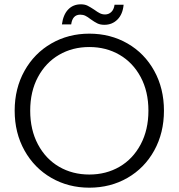

<svg xmlns="http://www.w3.org/2000/svg" viewBox="-20 -863 828 890"><path d="M48 -350Q48 -453 93.5 -534.5Q139 -616 218 -661.5Q297 -707 394 -707Q492 -707 571 -661.5Q650 -616 695 -534.5Q740 -453 740 -350Q740 -247 695 -165.5Q650 -84 571 -38.5Q492 7 394 7Q297 7 218 -38.5Q139 -84 93.5 -165.5Q48 -247 48 -350ZM668 -350Q668 -439 632 -506Q596 -573 534 -609Q472 -645 394 -645Q316 -645 254 -609Q192 -573 156 -506Q120 -439 120 -350Q120 -261 156 -193.5Q192 -126 254 -90Q316 -54 394 -54Q472 -54 534 -90Q596 -126 632 -193.5Q668 -261 668 -350ZM267 -750Q273 -795 296 -819Q319 -843 355 -843Q373 -843 386 -836.5Q399 -830 417 -818Q432 -807 443 -801.5Q454 -796 467 -796Q484 -796 496 -807.5Q508 -819 511 -841H553Q549 -797 524.5 -772.5Q500 -748 464 -748Q445 -748 431.5 -754.5Q418 -761 400 -774Q386 -785 375.5 -790Q365 -795 352 -795Q316 -795 310 -750Z"/></svg>

Font: Poppins-Tabular Light
Style: Regular
Weight: 300
Designer: Ninad Kale (Devanagari), Jonny Pinhorn (Latin)
Foundry: Indian Type Foundry
Version: Version 4.004